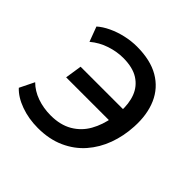

<svg xmlns="http://www.w3.org/2000/svg" viewBox="-138 -640 780 780"><g transform="rotate(45 252.0 -250.5)"><path d="M177 9Q124 9 78.5 -7.5Q33 -24 7 -52L38 -115Q63 -90 99.5 -77Q136 -64 178 -64Q233 -64 271.5 -86.5Q310 -109 332 -148Q354 -187 362 -236L369 -218H113L124 -290H377L367 -274Q370 -323 356 -359.5Q342 -396 309 -417Q276 -438 221 -438Q185 -438 147 -425.5Q109 -413 78 -387L54 -451Q73 -468 101.5 -481.5Q130 -495 163 -502.5Q196 -510 228 -510Q306 -510 356.5 -480.5Q407 -451 430.5 -397.5Q454 -344 450 -272Q447 -215 428.5 -164.5Q410 -114 376 -75Q342 -36 292 -13.5Q242 9 177 9Z"/></g></svg>

Font: Nunitoga
Style: Medium Italic
Weight: 500
Italic angle: -9°
Designer: Vernon Adams
Foundry: Vernon Adams
Version: Version 1.0